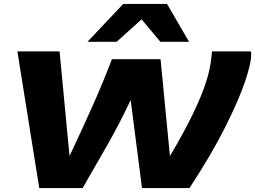

<svg xmlns="http://www.w3.org/2000/svg" viewBox="-20 -963 1306 983"><path d="M950 0H707L649 -451Q595 -336 531 -223Q467 -110 403 0H181L69 -700H285L336 -164Q400 -300 453 -418.5Q506 -537 553 -660H802L850 -164Q924 -289 968.5 -381.5Q1013 -474 1035.5 -544.5Q1058 -615 1063 -676Q1064 -683 1064.5 -689Q1065 -695 1065 -700H1265Q1266 -693 1266 -682Q1266 -638 1233.5 -542.5Q1201 -447 1131.5 -309Q1062 -171 950 0ZM428 -749 611 -943H835L948 -749H801L705 -864L577 -749Z"/></svg>

Font: Georama ExtraExtended
Style: Bold Italic
Weight: 700
Width: 8
Italic angle: -9°
Designer: Jean-Baptiste Levee
Foundry: Production Type
Version: Version 1.000